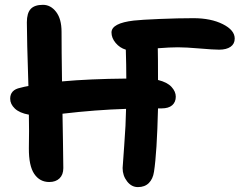

<svg xmlns="http://www.w3.org/2000/svg" viewBox="-20 -722 993 792"><path d="M183.1 28.8Q144 28.8 121.3 -4.6Q98.6 -38.1 99.1 -110.8Q100.6 -183.1 99.1 -249Q60.5 -255.9 41.3 -274.2Q22 -292.5 22 -314.9Q22 -351.6 64 -359.9Q81.5 -364.7 97.2 -367.2Q90.8 -564 90.8 -629.9Q90.8 -668 106.7 -685.1Q122.6 -702.1 157.2 -702.1Q189 -702.1 211.4 -673.1Q233.9 -644 233.9 -590.8Q233.9 -518.1 235.8 -386.2Q347.7 -396.5 501 -397.9Q501 -452.6 499 -517.1Q474.1 -524.4 457 -544.9Q439.9 -565.4 439.9 -587.9Q439.9 -626.5 532.2 -637.2Q562 -640.6 638.7 -643.8Q715.3 -647 777.8 -647Q850.1 -647 899.2 -622.3Q948.2 -597.7 948.2 -563Q948.2 -541 931.2 -529.1Q914.1 -517.1 883.8 -517.1Q860.4 -517.1 803.7 -522Q747.1 -526.9 713.9 -526.9Q680.7 -526.9 630.9 -522.9Q631.8 -488.8 631.8 -392.1Q669.9 -382.8 687.5 -363.5Q705.1 -344.2 705.1 -323.2Q705.1 -300.8 690.2 -287.8Q675.3 -274.9 647 -274.9H631.8Q627.4 -91.8 615.2 -13.2Q610.8 16.1 594 33Q577.1 49.8 548.8 49.8Q522.5 49.8 504.2 26.1Q485.8 2.4 485.8 -28.8Q485.8 -36.1 492.4 -121.8Q499 -207.5 500 -272.9Q374 -269 237.8 -252.9Q238.3 -218.8 239.7 -140.9Q241.2 -63 241.2 -28.8Q241.2 -1.5 225.6 13.7Q210 28.8 183.1 28.8Z"/></svg>

Font: Shantell Sans Irregular Bouncy
Style: Regular
Weight: 600
Designer: Stephen Nixon, Anya Danilova, Shantell Martin
Foundry: Arrow Type
Version: Version 1.006;[9816181b4]